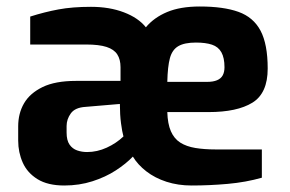

<svg xmlns="http://www.w3.org/2000/svg" viewBox="-20 -565 892 591"><path d="M178 6Q127 6 95.5 -13.5Q64 -33 50 -64.5Q36 -96 36 -132V-176Q36 -216 54 -247Q72 -278 111 -297Q150 -316 214 -316H351V-358Q351 -382 341 -397.5Q331 -413 308 -420.5Q285 -428 245 -428H73V-514Q117 -528 160 -536Q203 -544 260 -544Q317 -544 361.5 -527Q406 -510 429 -481Q454 -511 494.5 -528Q535 -545 595 -545Q668 -545 714 -528.5Q760 -512 782 -470.5Q804 -429 804 -354Q804 -278 757 -249Q710 -220 622 -220H495Q496 -184 506 -161Q516 -138 535 -126Q554 -114 581.5 -109.5Q609 -105 643 -105H786V-18Q737 -4 681 1Q625 6 570 6Q528 6 492.5 -5.5Q457 -17 430.5 -37.5Q404 -58 389 -83Q368 -61 336.5 -40.5Q305 -20 264.5 -7Q224 6 178 6ZM248 -97Q279 -97 308.5 -110.5Q338 -124 360 -145Q356 -159 352.5 -185.5Q349 -212 349 -245L243 -236Q211 -234 198 -216Q185 -198 185 -177V-157Q185 -133 194 -120Q203 -107 217.5 -102Q232 -97 248 -97ZM495 -313H618Q636 -313 648 -318Q660 -323 665.5 -333Q671 -343 671 -358Q671 -387 661.5 -404Q652 -421 632.5 -427.5Q613 -434 583 -434Q548 -434 529 -423Q510 -412 503 -386Q496 -360 495 -313Z"/></svg>

Font: Exo Thin
Style: Bold
Weight: 700
Version: Version 2.000